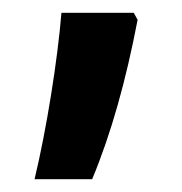

<svg xmlns="http://www.w3.org/2000/svg" viewBox="-20 -146 284 300"><path d="M195 -115 189 -126H76C70 -53 53 55 34 134H124C154 62 177 -21 195 -115Z"/></svg>

Font: Noto Sans Myanmar ExtraCondensed SemiBold
Style: Regular
Weight: 600
Width: 2
Designer: Monotype Design Team
Foundry: Monotype Imaging Inc.
Version: Version 2.107